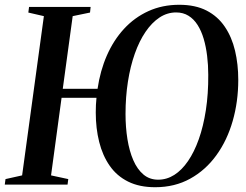

<svg xmlns="http://www.w3.org/2000/svg" viewBox="-28 -772 1028 803"><path d="M621 11Q555 11 507.8 -12.5Q460.5 -36 430.8 -78.8Q401 -121.5 386.8 -178.5Q372.5 -235.5 372.5 -301.5Q372.5 -317.5 373.2 -332.8Q374 -348 375.5 -363H229.5L185.5 -38.5L257.5 -23L254.5 0H-8L-5 -23L64.5 -38.5L155.5 -704.5L90.5 -719.5L93.5 -743H351L348.5 -719.5L276 -704.5L234.5 -400.5H380Q391 -476 419 -540Q447 -604 490.8 -651.5Q534.5 -699 592.8 -725.5Q651 -752 721.5 -752Q789 -752 836 -727.8Q883 -703.5 912.2 -660.2Q941.5 -617 955 -560Q968.5 -503 968.5 -438Q968.5 -347 945.2 -266Q922 -185 877 -122.8Q832 -60.5 767.5 -24.8Q703 11 621 11ZM633.5 -20.5Q669.5 -20.5 701 -40.5Q732.5 -60.5 758.5 -98.5Q784.5 -136.5 803.5 -190Q822.5 -243.5 833 -311.5Q843.5 -379.5 843 -459Q843 -500 838.2 -538.5Q833.5 -577 823.8 -610Q814 -643 798.2 -667.8Q782.5 -692.5 760.2 -706.2Q738 -720 708.5 -720Q671.5 -720 639.2 -698.8Q607 -677.5 580.8 -639Q554.5 -600.5 535.8 -547.5Q517 -494.5 507 -430.5Q497 -366.5 497 -295.5Q497 -239.5 505 -189.8Q513 -140 529.5 -102Q546 -64 571.8 -42.2Q597.5 -20.5 633.5 -20.5Z"/></svg>

Font: Merriweather 120pt Medium
Style: Italic
Weight: 500
Italic angle: -7.8°
Version: Version 2.101